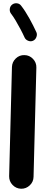

<svg xmlns="http://www.w3.org/2000/svg" viewBox="-20 -1074 272 1168"><path d="M108.4 74.2Q77.6 73.2 56.4 51Q35.2 28.8 35.6 -2L52.7 -666.5Q53.7 -696.8 75.9 -718.3Q98.1 -739.7 128.9 -738.8Q159.2 -738.3 180.7 -715.8Q202.1 -693.4 201.2 -663.1L184.1 1.5Q183.6 32.2 161.1 53.5Q138.7 74.7 108.4 74.2ZM53.7 -1045.9Q66.4 -1055.7 82.8 -1054Q99.1 -1052.2 108.4 -1039.6Q133.3 -1007.8 158.2 -962.9Q183.1 -918 201.2 -878.4Q207.5 -864.7 201.4 -848.6Q195.3 -832.5 181.2 -826.2Q167.5 -819.8 151.6 -825.9Q135.7 -832 129.4 -846.2Q118.7 -870.1 104 -897.7Q89.4 -925.3 74.5 -950.2Q59.6 -975.1 46.9 -991.2Q37.6 -1003.9 39.6 -1020Q41.5 -1036.1 53.7 -1045.9Z"/></svg>

Font: Mikhak-DS2-FD ExtraBold
Style: Regular
Weight: 800
Designer: Amin Abedi
Version: Version 3.2